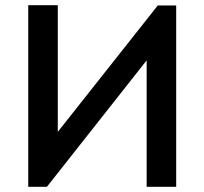

<svg xmlns="http://www.w3.org/2000/svg" viewBox="-20 -721 789 741"><path d="M89 -701H203V-212L589 -700H660V0H546V-488L161 0H89Z"/></svg>

Font: Tilda Sans Semibold
Style: Regular
Weight: 600
Designer: ParaType Ltd
Foundry: ParaType Ltd
Version: Version 1.009